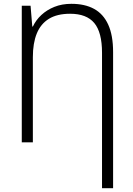

<svg xmlns="http://www.w3.org/2000/svg" viewBox="-20 -745 698 1005"><path d="M354 -725Q424 -725 472.5 -698.5Q521 -672 546.5 -616Q572 -560 572 -472V240H514V-469Q514 -576 473.5 -624.5Q433 -673 347 -673Q279 -673 236 -646.5Q193 -620 172.5 -569.5Q152 -519 152 -446V0H94V-715H140L149 -606H152Q168 -640 196.5 -666.5Q225 -693 264.5 -709Q304 -725 354 -725Z"/></svg>

Font: Noto Sans Display Light
Style: Regular
Weight: 300
Designer: Monotype Design Team
Foundry: Monotype Imaging Inc.
Version: Version 2.003